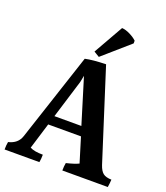

<svg xmlns="http://www.w3.org/2000/svg" viewBox="-157 -1071 936 1084"><g transform="rotate(20 311.5 -529.5)"><path d="M479 -906 320 -767 287 -787 388 -965Q410 -964 437 -950.5Q464 -937 479 -922ZM199 -367H361L278 -638L270 -598ZM346 -94Q346 -119 350 -140Q400 -152 424 -164L379 -311H182L134 -154Q160 -140 212 -140Q212 -114 208 -94H-1Q-1 -120 3 -140Q59 -153 75 -202L249 -730Q294 -740 373 -742L546 -200Q557 -167 573.5 -154Q590 -141 624 -140Q622 -110 619 -94Z"/></g></svg>

Font: Halant SemiBold
Style: Regular
Weight: 600
Designer: Hitesh Malaviya (Devanagari), Satya Rajpurohit (Latin)
Foundry: Indian Type Foundry
Version: Version 1.101;PS 1.0;hotconv 1.0.78;makeotf.lib2.5.61930; tt